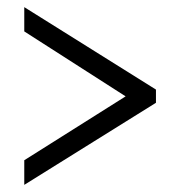

<svg xmlns="http://www.w3.org/2000/svg" viewBox="-20 -627 506 538"><path d="M48 -109 417 -339V-376L48 -607V-539L332 -357L48 -178Z"/></svg>

Font: Noto Serif Ethiopic Condensed Medium
Style: Regular
Weight: 500
Width: 3
Designer: Monotype Design Team
Foundry: Monotype Imaging Inc.
Version: Version 2.102